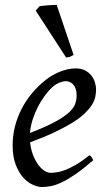

<svg xmlns="http://www.w3.org/2000/svg" viewBox="-20 -732 433 772"><path d="M190.9 -381.8Q174.8 -367.2 159.4 -346.2Q144 -325.2 131.6 -300.8Q119.1 -276.4 110.8 -249.8Q102.5 -223.1 100.6 -197.3Q164.6 -222.2 201.9 -242.4Q239.3 -262.7 258.3 -280.8Q277.3 -298.8 282.7 -315.4Q288.1 -332 288.1 -349.1Q288.1 -364.3 284.2 -375.2Q280.3 -386.2 273.9 -392.8Q267.6 -399.4 259.5 -402.6Q251.5 -405.8 243.2 -405.8Q235.4 -405.8 220.2 -400.1Q205.1 -394.5 190.9 -381.8ZM366.2 -371.1Q366.2 -357.4 363 -342.3Q359.9 -327.1 349.9 -311Q339.8 -294.9 322 -277.3Q304.2 -259.8 274.7 -241Q245.1 -222.2 202.6 -201.9Q160.2 -181.6 101.1 -159.7Q104 -132.3 112.5 -109.9Q121.1 -87.4 132.6 -71.3Q144 -55.2 157.5 -46.1Q170.9 -37.1 184.1 -37.1Q194.3 -37.1 209 -39.3Q223.6 -41.5 242.9 -48.8Q262.2 -56.2 286.4 -70.3Q310.5 -84.5 339.8 -107.9Q345.2 -105 349.4 -98.4Q353.5 -91.8 355 -87.9Q314.9 -53.2 284.2 -32Q253.4 -10.7 229.2 0.7Q205.1 12.2 185.8 16.1Q166.5 20 148.9 20Q132.8 20 112.3 11Q91.8 2 73.7 -17.8Q55.7 -37.6 43.2 -69.6Q30.8 -101.6 30.8 -147.9Q30.8 -186 40 -222.9Q49.3 -259.8 66.7 -293.7Q84 -327.6 109.4 -357.9Q134.8 -388.2 167 -413.1Q178.2 -421.9 192.4 -429.9Q206.5 -438 221.9 -444.1Q237.3 -450.2 253.2 -453.6Q269 -457 284.2 -457Q305.2 -457 320.6 -449.5Q335.9 -441.9 346.2 -429.7Q356.4 -417.5 361.3 -402.1Q366.2 -386.7 366.2 -371.1ZM275.9 -511.2Q266.1 -505.4 260.3 -503.4Q254.4 -501.5 245.6 -501L123.5 -689.5L139.2 -707Q145 -708 154.1 -709Q163.1 -710 173.1 -710.7Q183.1 -711.4 192.4 -711.9Q201.7 -712.4 208 -712.4Z"/></svg>

Font: Gentium Plus Cyr
Style: Italic
Weight: 400
Italic angle: -8°
Designer: J. Victor Gaultney, Annie Olsen, Iska Routamaa, Becca Hirsbrunner
Foundry: SIL International
Version: Version 5.000